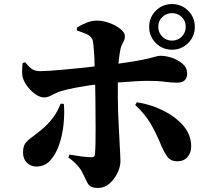

<svg xmlns="http://www.w3.org/2000/svg" viewBox="-20 -868 1040 950"><path d="M324 -103Q359 -97 386.5 -93.5Q414 -90 433 -90Q441 -90 445 -93Q449 -96 450 -106Q452 -127 452.5 -160.5Q453 -194 453 -233.5Q453 -273 452.5 -312Q452 -351 452 -383Q452 -405 451 -439Q451 -444 451 -449Q437 -448 424 -446Q386 -440 351.5 -433.5Q317 -427 289 -419Q271 -415 256 -407Q241 -399 227 -392.5Q213 -386 198 -386Q180 -386 159.5 -399Q139 -412 121.5 -433Q104 -454 95 -477Q89 -493 89.5 -517.5Q90 -542 92 -556L104 -560Q125 -535 139.5 -525.5Q154 -516 179 -516Q196 -516 227 -518Q258 -520 296 -523.5Q334 -527 373 -531Q412 -535 445 -539Q446 -539 448 -539Q447 -562 447 -584Q445 -619 442.5 -644Q440 -669 436 -675Q428 -691 408 -699.5Q388 -708 361 -717L360 -731Q378 -743 405 -754.5Q432 -766 461 -766Q489 -766 521 -754.5Q553 -743 575.5 -725Q598 -707 598 -689Q598 -676 593.5 -666.5Q589 -657 584 -648Q579 -639 576 -625Q571 -601 568 -571Q567 -562 566 -553Q610 -559 640 -564Q691 -573 716 -579Q741 -585 752 -588.5Q763 -592 775 -592Q800 -592 830.5 -582Q861 -572 883.5 -552.5Q906 -533 906 -504Q906 -482 893.5 -470.5Q881 -459 858 -459Q826 -459 794 -463.5Q762 -468 712 -468Q687 -468 653 -466Q619 -464 580 -461Q571 -460 563 -460Q563 -451 563 -443V-383Q563 -348 564.5 -310Q566 -272 568 -235.5Q570 -199 571.5 -166.5Q573 -134 574.5 -109.5Q576 -85 576 -71Q576 -43 561 -12Q546 19 521.5 40.5Q497 62 466 62Q441 62 429.5 55Q418 48 410.5 32.5Q403 17 390 -9Q382 -28 363.5 -49Q345 -70 318 -89ZM718 -735Q718 -782 751 -815Q784 -848 831 -848Q878 -848 911 -815Q944 -782 944 -735Q944 -688 911 -655Q878 -622 831 -622Q784 -622 751 -655Q718 -688 718 -735ZM779 -145Q754 -207 726 -255Q698 -303 649 -349L657 -362Q724 -352 784.5 -322.5Q845 -293 884.5 -249Q924 -205 926 -148Q927 -114 908.5 -92Q890 -70 858 -70Q823 -70 806.5 -94.5Q790 -119 779 -145ZM280 -355 296 -354Q300 -307 294.5 -253Q289 -199 272.5 -151.5Q256 -104 228.5 -74Q201 -44 161 -44Q132 -44 113 -63Q94 -82 94 -113Q94 -141 103.5 -156Q113 -171 133 -185.5Q153 -200 183 -224Q219 -254 242.5 -286Q266 -318 280 -355ZM763 -735Q763 -707 783 -687Q803 -667 831 -667Q860 -667 879.5 -687Q899 -707 899 -735Q899 -764 879.5 -783.5Q860 -803 831 -803Q803 -803 783 -783.5Q763 -764 763 -735Z"/></svg>

Font: Early Summer Mincho Heavy
Style: Regular
Weight: 900
Designer: GuiWonder
Version: Version 1.002